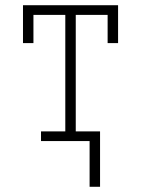

<svg xmlns="http://www.w3.org/2000/svg" viewBox="-20 -540 540 735"><path d="M323 175V0H137V-37H230V-483H108V-375H68V-520H432V-375H392V-483H270V-37H363V175Z"/></svg>

Font: Iosevka Curly Slab Extralight
Style: Regular
Weight: 200
Monospace: yes
Designer: Belleve Invis
Foundry: Belleve Invis
Version: Version 22.1.2; ttfautohint (v1.8.4)